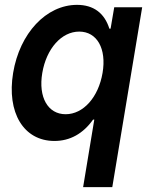

<svg xmlns="http://www.w3.org/2000/svg" viewBox="-20 -570 640 790"><path d="M450 -540 435 -452H430C410 -516 365 -550 297 -550C170 -550 61 -433 34 -270C7 -107 77 10 204 10C268 10 322 -20 363 -78H368L322 200H442L565 -540ZM306 -440C379 -440 419 -370 402 -270C385 -170 323 -100 250 -100C177 -100 137 -170 154 -270C171 -370 233 -440 306 -440Z"/></svg>

Font: CommitMono
Style: Bold Italic
Weight: 700
Monospace: yes
Designer: Eigil Nikolajsen
Foundry: Eigil Nikolajsen
Version: Version 1.143